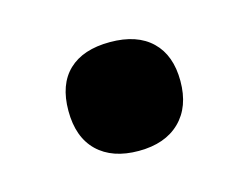

<svg xmlns="http://www.w3.org/2000/svg" viewBox="-41 -212 367 283"><g transform="rotate(-15 142.5 -70.0)"><path d="M57.1 -70.6Q57.1 -110.8 79.1 -131.8Q101.1 -152.8 142.3 -152.8Q183.6 -152.8 205.8 -131.3Q228 -109.9 228 -70.6Q228 -31.2 205.3 -9Q182.6 13.2 142.3 13.2Q102.1 13.2 79.6 -8.5Q57.1 -30.3 57.1 -70.6Z"/></g></svg>

Font: Open Sans Hebrew
Style: Bold
Weight: 700
Foundry: Ascender Corporation, Yanek Iontef
Version: Version 2.001;PS 002.001;hotconv 1.0.70;makeotf.lib2.5.58329